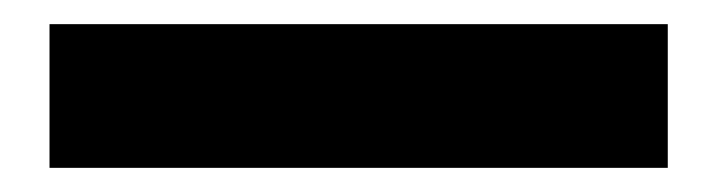

<svg xmlns="http://www.w3.org/2000/svg" viewBox="-20 -34 594 159"><path d="M533 105H21V-14H533Z"/></svg>

Font: Gabarito
Style: Bold
Weight: 700
Designer: Leandro Assis / Alvaro Franca / Felipe Casaprima
Foundry: Naipe Foundry
Version: Version 1.000